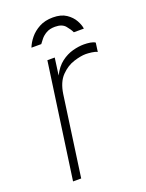

<svg xmlns="http://www.w3.org/2000/svg" viewBox="-131 -743 614 809"><g transform="rotate(-20 176.0 -339.0)"><path d="M53.5 0 126.5 -517H159.5L149 -440Q166.5 -475 191.2 -493.8Q216 -512.5 243 -519.8Q270 -527 293 -527Q307.5 -527 321.5 -524.8Q335.5 -522.5 343.5 -517L338 -477Q329 -482 313 -484Q297 -486 287 -486Q264.5 -486 232.8 -476Q201 -466 174.5 -438.8Q148 -411.5 140.5 -360L90 0ZM81.5 -589.5Q89 -609.5 105.5 -630Q122 -650.5 148 -664.5Q174 -678.5 209.5 -678.5Q246 -678.5 268.8 -663.2Q291.5 -648 303 -627.2Q314.5 -606.5 316.5 -589.5H271.5Q265 -604 250.5 -621.2Q236 -638.5 204.5 -638.5Q180.5 -638.5 164.8 -629.2Q149 -620 139.8 -608.2Q130.5 -596.5 125.5 -589.5Z"/></g></svg>

Font: Public Sans Thin Thin
Style: Italic
Weight: 250
Italic angle: -8°
Version: Version 2.001